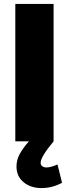

<svg xmlns="http://www.w3.org/2000/svg" viewBox="-20 -720 351 978"><path d="M253 -700H58V0H253ZM217 133Q204 133 195.5 127Q187 121 187 109Q187 79 253 0H127Q98 33 81 63.5Q64 94 64 128Q64 178 100 208Q136 238 192 238Q246 238 296 211L273 118Q237 133 217 133Z"/></svg>

Font: Geom Black
Style: Bold
Weight: 900
Version: Version 1.102